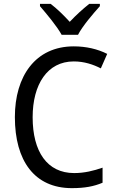

<svg xmlns="http://www.w3.org/2000/svg" viewBox="-20 -964 604 994"><path d="M299 -784H384C407 -829 462 -893 497 -932V-944H442C407 -916 376 -888 341 -851C309 -886 273 -921 242 -944H187V-932C223 -890 275 -828 299 -784ZM362 -646C416 -646 463 -630 502 -610L535 -685C486 -710 426 -724 362 -724C163 -724 57 -569 57 -358C57 -131 159 10 352 10C419 10 466 1 511 -18V-96C465 -80 417 -68 364 -68C224 -68 149 -179 149 -357C149 -527 225 -646 362 -646Z"/></svg>

Font: Noto Sans Ethiopic SemiCondensed
Style: Regular
Weight: 400
Width: 4
Designer: Monotype Design Team
Foundry: Monotype Imaging Inc.
Version: Version 2.102